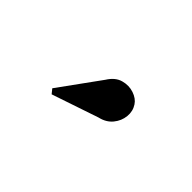

<svg xmlns="http://www.w3.org/2000/svg" viewBox="-13 -1184 527 527"><g transform="rotate(45 250.0 -920.5)"><path d="M161 -838 150.5 -851 237 -970.5Q252 -994.5 273 -1000.2Q294 -1006 313.2 -999.5Q332.5 -993 341.5 -979Q352 -963 350 -942.8Q348 -922.5 334.5 -906Q321 -889.5 297 -884Z"/></g></svg>

Font: Bodoni Moda
Style: Bold
Weight: 700
Designer: Owen Earl
Foundry: indestructible type
Version: Version 2.005